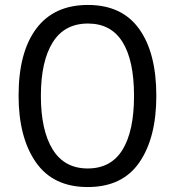

<svg xmlns="http://www.w3.org/2000/svg" viewBox="-20 -745 706 775"><path d="M334 10Q194 10 124.5 -90.5Q55 -191 55 -359Q55 -534 126.5 -629.5Q198 -725 335 -725Q472 -725 541.5 -628.5Q611 -532 611 -358Q611 -189 542.5 -89.5Q474 10 334 10ZM334 -65Q428 -65 474.5 -140.5Q521 -216 521 -358Q521 -501 474.5 -575.5Q428 -650 335 -650Q240 -650 192.5 -573.5Q145 -497 145 -358Q145 -219 192.5 -142Q240 -65 334 -65Z"/></svg>

Font: Noto Sans Armenian Narrow
Style: Regular
Weight: 400
Width: 4
Designer: Monotype Design team
Foundry: Monotype Imaging Inc.
Version: Version 1.000